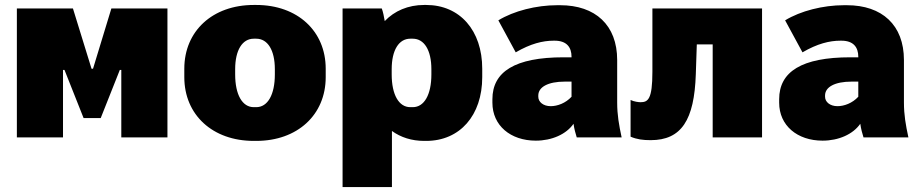

<svg xmlns="http://www.w3.org/2000/svg" viewBox="-20 -554 3712 774"><path d="M48 0H234V-272H240L317 -78H386L463 -272H469V0H655V-520H429L355 -277H349L274 -520H48Z M1003 14H1013C1179 14 1293 -91 1293 -243V-277C1293 -429 1179 -534 1013 -534H1003C837 -534 723 -429 723 -277V-243C723 -91 837 14 1003 14ZM1003 -122C957 -122 928 -172 928 -254V-275C928 -352 957 -398 1003 -398H1013C1059 -398 1088 -352 1088 -275V-254C1088 -172 1059 -122 1013 -122Z M1361 200H1560V-26C1596 0 1640 14 1690 14H1698C1834 14 1924 -89 1924 -243V-277C1924 -431 1834 -534 1698 -534H1690C1625 -534 1570 -510 1531 -469C1528 -487 1524 -507 1519 -520H1361ZM1634 -122C1588 -122 1559 -172 1559 -254V-275C1559 -352 1588 -398 1634 -398H1644C1690 -398 1719 -352 1719 -275V-254C1719 -172 1690 -122 1644 -122Z M2140 13C2205 13 2263 -13 2292 -55C2295 -34 2300 -16 2305 0H2486C2475 -51 2468 -91 2468 -141V-312C2468 -453 2380 -533 2238 -533H2226C2142 -533 2051 -510 1989 -472L2059 -343C2119 -378 2168 -390 2212 -390H2216C2264 -390 2284 -364 2284 -325V-323H2252C2056 -323 1965 -265 1965 -154V-140C1965 -48 2038 13 2140 13ZM2200 -126C2170 -126 2150 -143 2150 -164V-169C2150 -203 2189 -225 2257 -225H2284V-164C2260 -138 2227 -126 2200 -126Z M2603 11C2727 11 2779 -70 2785 -255L2789 -375H2853V0H3052V-520H2610V-265C2610 -153 2592 -142 2562 -142C2555 -142 2536 -144 2522 -151V-3C2548 8 2572 11 2603 11Z M3296 13C3361 13 3419 -13 3448 -55C3451 -34 3456 -16 3461 0H3642C3631 -51 3624 -91 3624 -141V-312C3624 -453 3536 -533 3394 -533H3382C3298 -533 3207 -510 3145 -472L3215 -343C3275 -378 3324 -390 3368 -390H3372C3420 -390 3440 -364 3440 -325V-323H3408C3212 -323 3121 -265 3121 -154V-140C3121 -48 3194 13 3296 13ZM3356 -126C3326 -126 3306 -143 3306 -164V-169C3306 -203 3345 -225 3413 -225H3440V-164C3416 -138 3383 -126 3356 -126Z"/></svg>

Font: Fixel Text Black
Style: Regular
Weight: 900
Width: 4
Designer: AlfaBravo + MacPaw
Foundry: Kyrylo Tkachov, Marchela Mozhyna, Serhii Makarenko, Maria Weinstein, Zakhar Kryvoshyya
Version: Version 1.211